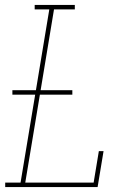

<svg xmlns="http://www.w3.org/2000/svg" viewBox="-20 -755 540 775"><path d="M1 0V-18H63L122 -373H30V-391H125L179 -717H120V-735H282V-717H198L144 -391H272V-373H141L82 -18H358L379 -145H398L374 0Z"/></svg>

Font: Iosevka Slab Thin
Style: Italic
Weight: 100
Italic angle: -9°
Monospace: yes
Designer: Belleve Invis
Foundry: Belleve Invis
Version: Version 11.1.1; ttfautohint (v1.8.3)